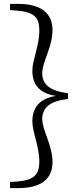

<svg xmlns="http://www.w3.org/2000/svg" viewBox="-20 -798 414 991"><path d="M331 -317C231 -329 198 -367 198 -421C198 -478 251 -556 251 -642C251 -730 193 -778 72 -778H32V-746L68 -743C156 -736 183 -708 183 -641C183 -560 147 -489 147 -433C147 -368 177 -317 269 -303C177 -288 147 -236 147 -172C147 -115 183 -44 183 37C183 103 156 132 68 139L32 141V173H72C193 173 251 126 251 38C251 -47 198 -127 198 -183C198 -238 231 -276 331 -287Z"/></svg>

Font: Source Han Serif KR
Style: Regular
Weight: 400
Designer: Ryoko NISHIZUKA 西塚涼子 (kana & ideographs); Frank Grießhammer (Latin, Greek & Cyrillic); Wenlong ZHANG 张文龙 (bopomofo); San
Foundry: Adobe
Version: Version 2.001;hotconv 1.1.0;makeotfexe 2.6.0